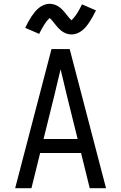

<svg xmlns="http://www.w3.org/2000/svg" viewBox="-20 -994 640 1014"><path d="M60 0 188 -490 252 -735H348L412 -490L540 0H454L408 -186H192L146 0ZM210 -260H390L333 -490Q325 -525 316.5 -559.5Q308 -594 300 -628Q292 -594 283.5 -559.5Q275 -525 267 -490ZM358 -812Q350 -812 342.5 -813.5Q335 -815 328.5 -817.5Q322 -820 315 -824Q308 -828 302.5 -832.5Q297 -837 291 -843Q285 -849 280.5 -854.5Q276 -860 271.5 -865.5Q267 -871 261.5 -878Q256 -885 251.5 -890Q247 -895 242 -899Q240 -897 236 -892.5Q232 -888 230 -886Q228 -884 225.5 -881Q223 -878 221 -874.5Q219 -871 216 -867Q213 -863 210.5 -858.5Q208 -854 205 -849Q202 -844 199 -838.5Q196 -833 193 -827Q190 -821 187 -815L113 -847Q122 -866 130.5 -881Q139 -896 147 -908Q155 -920 164 -931Q173 -942 185 -952Q197 -962 212 -968Q227 -974 242 -974Q250 -974 257.5 -972.5Q265 -971 271.5 -968.5Q278 -966 285 -962Q292 -958 297.5 -953.5Q303 -949 309 -943Q315 -937 319.5 -931.5Q324 -926 328.5 -920.5Q333 -915 338.5 -908Q344 -901 348.5 -896Q353 -891 358 -887Q360 -889 364 -893.5Q368 -898 370 -900.5Q372 -903 374.5 -906Q377 -909 379 -912Q381 -915 384 -919Q387 -923 389.5 -927.5Q392 -932 395 -937Q398 -942 401 -947.5Q404 -953 407 -959Q410 -965 413 -971L487 -939Q478 -921 469.5 -906Q461 -891 453 -878.5Q445 -866 436 -855Q427 -844 415 -834Q403 -824 388 -818Q373 -812 358 -812Z"/></svg>

Font: Iosevka Meiseki Sans
Style: Regular
Weight: 400
Monospace: yes
Designer: Belleve Invis
Foundry: Belleve Invis
Version: Version 11.2.6; ttfautohint (v1.8.4)